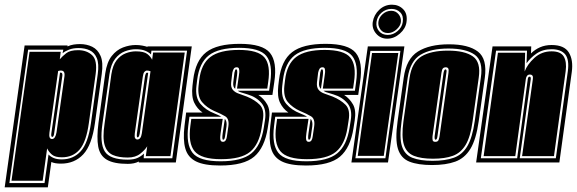

<svg xmlns="http://www.w3.org/2000/svg" viewBox="-63 -693 2461 819"><path d="M-43 106 42 -499H225V-495Q238 -501 251.5 -503Q265 -505 278 -505Q307 -505 330.5 -493.5Q354 -482 366 -454.5Q378 -427 371 -377L342 -168Q329 -74 292 -34.5Q255 5 197 5Q171 5 156 -2L141 106ZM-23 88H127L144 -34Q152 -25 166 -19Q180 -13 200 -13Q250 -13 281.5 -48Q313 -83 325 -168L354 -377Q360 -421 350 -445Q340 -469 319.5 -478.5Q299 -488 272 -488Q249 -488 232 -481.5Q215 -475 204 -466L207 -481H57ZM-14 78 63 -472H196L192 -440Q203 -453 219.5 -466Q236 -479 270 -479Q307 -479 330 -457.5Q353 -436 345 -377L316 -168Q305 -88 276.5 -55Q248 -22 201 -22Q172 -22 158.5 -33.5Q145 -45 138 -60L119 78ZM159 -100Q173 -100 178 -128L212 -368Q215 -392 197 -392Q189 -392 185 -390L148 -128Q144 -100 159 -100ZM160 -109Q154 -109 156 -124L193 -383H197Q204 -383 203 -370L168 -124Q166 -109 160 -109Z M482 6Q423 6 393 -11.5Q363 -29 356 -67.5Q349 -106 357 -168L386 -380Q393 -428 413.5 -454Q434 -480 461.5 -490.5Q489 -501 516 -501Q531 -501 544 -498.5Q557 -496 566 -493V-495H755L687 0H529V-4Q510 6 482 6ZM482 -12Q508 -12 524 -19.5Q540 -27 551 -38L550 -18H672L735 -477H583L581 -461Q572 -470 556.5 -476.5Q541 -483 516 -483Q493 -483 469.5 -474Q446 -465 428 -442Q410 -419 404 -377L374 -165Q362 -82 384 -47Q406 -12 482 -12ZM482 -21Q443 -21 418 -32Q393 -43 383.5 -74Q374 -105 383 -165L412 -376Q418 -415 434.5 -436Q451 -457 473 -465.5Q495 -474 516 -474Q551 -474 565.5 -462.5Q580 -451 586 -438L590 -469H725L664 -27H559L565 -69Q556 -54 535.5 -37.5Q515 -21 482 -21ZM523 -98Q538 -98 542 -124L579 -389Q572 -392 564 -392Q558 -392 553 -386.5Q548 -381 546 -365L512 -124Q510 -109 513.5 -103.5Q517 -98 523 -98ZM524 -107Q522 -107 521 -110.5Q520 -114 521 -124L555 -364Q558 -383 564 -383Q567 -383 569 -382L533 -124Q530 -107 524 -107Z M876 13Q808 13 773 -4.5Q738 -22 727.5 -59.5Q717 -97 724 -156L731 -213H801Q778 -229 765.5 -255Q753 -281 758 -327L761 -352Q771 -435 817 -470.5Q863 -506 960 -506Q1057 -506 1088.5 -467.5Q1120 -429 1107 -343L1099 -288H1039Q1062 -273 1076.5 -248Q1091 -223 1084 -179L1079 -147Q1066 -63 1021.5 -25Q977 13 876 13ZM878 -5Q968 -5 1009 -38.5Q1050 -72 1062 -147L1067 -179Q1075 -226 1053 -252.5Q1031 -279 994 -290L978 -295Q970 -297 963 -299.5Q956 -302 951 -306H1085L1090 -343Q1101 -420 1073 -454.5Q1045 -489 957 -489Q869 -489 828 -457Q787 -425 778 -352L775 -327Q769 -277 792 -250Q815 -223 852 -209Q857 -207 866 -203Q875 -199 881 -195H745L740 -156Q730 -77 758.5 -41Q787 -5 878 -5ZM880 -14Q795 -14 767 -48Q739 -82 749 -156L753 -186H887L878 -125Q875 -107 877 -97Q879 -88 888 -88Q896 -88 900 -95Q904 -102 905 -112L911 -153Q916 -186 897.5 -197Q879 -208 850 -220Q819 -234 799 -257.5Q779 -281 784 -327L787 -352Q795 -420 834.5 -450Q874 -480 956 -480Q1038 -480 1065 -448Q1092 -416 1081 -343L1077 -315H948L956 -371Q959 -386 957 -397Q956 -406 947 -406Q938 -406 934 -399.5Q930 -393 928 -383L923 -341Q921 -321 930 -310Q939 -299 955.5 -293.5Q972 -288 990 -281Q1024 -267 1045 -246Q1066 -225 1058 -179L1053 -147Q1042 -77 1004 -45.5Q966 -14 880 -14ZM940 -314Q930 -322 932 -341L937 -383Q938 -387 940 -393Q940 -397 945 -397Q951 -397 948 -371ZM889 -97Q883 -97 887 -125L896 -186Q906 -176 903 -153L897 -112Q895 -97 889 -97Z M1242 13Q1174 13 1139 -4.5Q1104 -22 1093.5 -59.5Q1083 -97 1090 -156L1097 -213H1167Q1144 -229 1131.5 -255Q1119 -281 1124 -327L1127 -352Q1137 -435 1183 -470.5Q1229 -506 1326 -506Q1423 -506 1454.5 -467.5Q1486 -429 1473 -343L1465 -288H1405Q1428 -273 1442.5 -248Q1457 -223 1450 -179L1445 -147Q1432 -63 1387.5 -25Q1343 13 1242 13ZM1244 -5Q1334 -5 1375 -38.5Q1416 -72 1428 -147L1433 -179Q1441 -226 1419 -252.5Q1397 -279 1360 -290L1344 -295Q1336 -297 1329 -299.5Q1322 -302 1317 -306H1451L1456 -343Q1467 -420 1439 -454.5Q1411 -489 1323 -489Q1235 -489 1194 -457Q1153 -425 1144 -352L1141 -327Q1135 -277 1158 -250Q1181 -223 1218 -209Q1223 -207 1232 -203Q1241 -199 1247 -195H1111L1106 -156Q1096 -77 1124.5 -41Q1153 -5 1244 -5ZM1246 -14Q1161 -14 1133 -48Q1105 -82 1115 -156L1119 -186H1253L1244 -125Q1241 -107 1243 -97Q1245 -88 1254 -88Q1262 -88 1266 -95Q1270 -102 1271 -112L1277 -153Q1282 -186 1263.5 -197Q1245 -208 1216 -220Q1185 -234 1165 -257.5Q1145 -281 1150 -327L1153 -352Q1161 -420 1200.5 -450Q1240 -480 1322 -480Q1404 -480 1431 -448Q1458 -416 1447 -343L1443 -315H1314L1322 -371Q1325 -386 1323 -397Q1322 -406 1313 -406Q1304 -406 1300 -399.5Q1296 -393 1294 -383L1289 -341Q1287 -321 1296 -310Q1305 -299 1321.5 -293.5Q1338 -288 1356 -281Q1390 -267 1411 -246Q1432 -225 1424 -179L1419 -147Q1408 -77 1370 -45.5Q1332 -14 1246 -14ZM1306 -314Q1296 -322 1298 -341L1303 -383Q1304 -387 1306 -393Q1306 -397 1311 -397Q1317 -397 1314 -371ZM1255 -97Q1249 -97 1253 -125L1262 -186Q1272 -176 1269 -153L1263 -112Q1261 -97 1255 -97Z M1436 0 1506 -495H1662L1592 0ZM1453 -18H1581L1645 -476H1517ZM1463 -28 1524 -467H1636L1574 -28ZM1589 -528Q1560 -528 1541.5 -549.5Q1523 -571 1527 -599Q1532 -630 1555 -651.5Q1578 -673 1609 -673Q1638 -673 1657 -653.5Q1676 -634 1671 -599Q1667 -571 1642.5 -549.5Q1618 -528 1589 -528ZM1591 -544Q1614 -544 1633 -560.5Q1652 -577 1655 -599Q1659 -625 1644.5 -640Q1630 -655 1607 -655Q1583 -655 1564.5 -639Q1546 -623 1543 -599Q1540 -577 1553.5 -560.5Q1567 -544 1591 -544ZM1592 -552Q1571 -552 1560 -567Q1549 -582 1551 -599Q1553 -618 1569 -632.5Q1585 -647 1606 -647Q1625 -647 1637 -632.5Q1649 -618 1647 -599Q1645 -582 1628 -567Q1611 -552 1592 -552Z M1780 11Q1720 11 1683.5 -3.5Q1647 -18 1634.5 -58Q1622 -98 1633 -176L1659 -361Q1670 -442 1719.5 -473Q1769 -504 1852 -504Q1935 -504 1975.5 -473Q2016 -442 2005 -361L1979 -176Q1968 -98 1943.5 -58Q1919 -18 1879 -3.5Q1839 11 1780 11ZM1782 -7Q1836 -7 1872.5 -20Q1909 -33 1930.5 -69.5Q1952 -106 1962 -176L1988 -361Q1999 -433 1962 -459.5Q1925 -486 1850 -486Q1775 -486 1731 -459.5Q1687 -433 1676 -361L1650 -176Q1640 -106 1651.5 -69.5Q1663 -33 1696 -20Q1729 -7 1782 -7ZM1784 -16Q1733 -16 1702 -28.5Q1671 -41 1660 -75.5Q1649 -110 1658 -176L1684 -361Q1694 -428 1735 -452.5Q1776 -477 1848 -477Q1919 -477 1954 -452.5Q1989 -428 1979 -361L1953 -176Q1944 -110 1923.5 -75.5Q1903 -41 1869 -28.5Q1835 -16 1784 -16ZM1794 -88Q1805 -88 1808 -96.5Q1811 -105 1812 -112L1850 -382Q1852 -396 1849 -401Q1846 -406 1838 -406Q1831 -406 1826.5 -401.5Q1822 -397 1820 -382L1782 -112Q1781 -102 1782.5 -95Q1784 -88 1794 -88ZM1795 -97Q1790 -97 1791 -112L1829 -382Q1832 -397 1837 -397Q1844 -397 1841 -382L1803 -112Q1801 -97 1795 -97Z M1968 0 2038 -495H2203L2202 -465Q2219 -482 2241 -491.5Q2263 -501 2290 -501Q2344 -501 2363.5 -469Q2383 -437 2376 -386L2323 0ZM1988 -18H2143L2188 -353Q2189 -366 2196 -366Q2202 -366 2201 -355L2154 -18H2308L2359 -388Q2366 -439 2348 -461Q2330 -483 2290 -483Q2252 -483 2225.5 -464.5Q2199 -446 2183 -423L2185 -477H2053ZM2000 -27 2061 -468H2177L2175 -388Q2186 -418 2216.5 -446Q2247 -474 2290 -474Q2329 -474 2342 -451.5Q2355 -429 2350 -390L2300 -27H2164L2210 -356Q2213 -375 2197 -375Q2183 -375 2180 -356L2135 -27Z"/></svg>

Font: Alumni Sans Collegiate One
Style: Italic
Weight: 400
Italic angle: -8°
Designer: Robert E. Leuschke
Foundry: Robert E. Leuschke
Version: Version 1.100